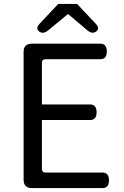

<svg xmlns="http://www.w3.org/2000/svg" viewBox="-20 -956 628 976"><path d="M142 0Q100 0 100 -42V-692Q100 -734 142 -734H490Q523 -734 523 -694Q523 -655 490 -655H212Q193 -655 193 -636V-425H438Q471 -425 471 -385Q471 -346 438 -346H193V-98Q193 -79 212 -79H501Q534 -79 534 -39Q534 0 501 0ZM224 -801Q199 -781 179 -796Q159 -811 181 -835L276 -936H372L467 -835Q489 -811 469 -796Q449 -781 424 -802L326 -885Z"/></svg>

Font: Swei Gothic CJK TC Regular
Style: Regular
Weight: 400
Version: Version 2.129